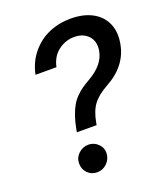

<svg xmlns="http://www.w3.org/2000/svg" viewBox="-137 -830 800 930"><g transform="rotate(-20 263.0 -365.0)"><path d="M176.8 -209.2 178.6 -219.5Q185.4 -257.5 195.5 -287.1Q205.6 -316.8 217.2 -337.2Q228.7 -357.6 245.7 -374.8Q262.8 -392 279.1 -403.4Q295.5 -414.8 319.2 -428.3Q402.7 -476.2 413.4 -544.7Q420.8 -590.9 394.5 -619.3Q368.3 -647.7 321.7 -647.7Q277.3 -647.7 240.2 -620Q203.1 -592.3 191.8 -539.4H83.8Q96.6 -601.6 134.1 -647Q171.5 -692.5 223.5 -714.8Q275.6 -737.2 336.3 -737.2Q400.6 -737.2 446.2 -713.1Q491.8 -688.9 511.7 -644.9Q531.6 -600.9 522 -543.7Q504.3 -433.2 391 -371.8Q340.2 -343.8 315.5 -310.7Q290.8 -277.7 280.5 -219.5L278.8 -209.2ZM204.2 6.7Q174.4 6.7 154.5 -13.8Q134.6 -34.4 135.3 -64.3Q135.7 -93.4 157.3 -113.6Q179 -133.9 208.5 -133.9Q237.2 -133.9 258 -113.3Q278.8 -92.7 277.3 -64.3Q275.9 -34.8 254.4 -14Q233 6.7 204.2 6.7Z"/></g></svg>

Font: Karasuma Gothic
Style: Medium Italic
Weight: 500
Italic angle: 9.39998°
Designer: Rasmus Andersson / Ryoko Nishizuka
Foundry: Genbu
Version: Version 1.00